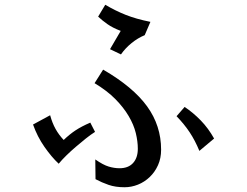

<svg xmlns="http://www.w3.org/2000/svg" viewBox="-20 -704 1040 808"><path d="M380 -149Q361 -137 340.5 -120.5Q320 -104 299.5 -86.5Q279 -69 260 -50.5Q241 -32 227 -15Q197 -43 167 -86Q137 -129 119 -180L191 -219Q200 -186 214 -161Q228 -136 248 -115Q273 -139 298 -155.5Q323 -172 360 -188ZM658 -74Q658 -38 645 -9Q632 20 610 41Q588 62 560.5 73Q533 84 504 84Q466 84 437 74Q408 64 382 50L381 -33Q414 -10 437.5 -3Q461 4 483 4Q520 4 540 -18Q560 -40 560 -78Q560 -109 551.5 -144Q543 -179 521.5 -215.5Q500 -252 465.5 -287Q431 -322 378 -354L414 -411Q540 -338 599 -256.5Q658 -175 658 -74ZM819 -69Q801 -113 778 -147.5Q755 -182 723 -215L757 -254Q793 -230 825 -197Q857 -164 881 -121ZM589 -556Q560 -544 534 -523Q508 -502 489 -475L443 -497L488 -574Q454 -587 432 -602.5Q410 -618 393 -634L423 -684Q465 -659 509 -641.5Q553 -624 613 -612Z"/></svg>

Font: NanumGothicCoding
Style: Regular
Weight: 400
Monospace: yes
Designer: Kwon Bruce; Nicolas Noh; Sung-woo Choi; Go-un Cha; Soo-hyun Park;
Foundry: NHN Corporation
Version: Version 2.000;PS 1;hotconv 1.0.49;makeotf.lib2.0.14853